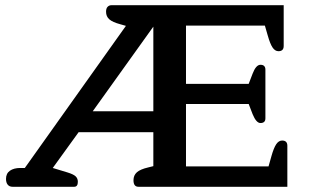

<svg xmlns="http://www.w3.org/2000/svg" viewBox="-20 -715 1183 735"><path d="M28 0Q16 0 9.5 -8Q3 -16 3 -30Q3 -51 18 -61.5Q33 -72 58 -72H75L462 -616L441 -622Q411 -630 398.5 -641Q386 -652 386 -670Q386 -683 392 -689Q398 -695 406 -695H1066V-539Q1066 -519 1046 -519Q1033 -519 1023.5 -533Q1014 -547 1005 -579L994 -617H692V-394H932L947 -433Q960 -467 977 -467Q987 -467 991.5 -462Q996 -457 996 -449V-262Q996 -244 977 -244Q961 -244 947 -278L932 -317H692V-78H1008L1019 -117Q1028 -149 1037.5 -163Q1047 -177 1060 -177Q1080 -177 1080 -157V0H510Q491 0 491 -25Q491 -44 504 -55.5Q517 -67 547 -74L567 -79V-209H281L182 -72L238 -55Q261 -48 269.5 -40Q278 -32 278 -19Q278 0 264 0ZM567 -613 335 -289H567Z"/></svg>

Font: Maitree Semibold
Style: Regular
Weight: 600
Designer: CadsonDemak Team
Foundry: CadsonDemak
Version: Version 1.010